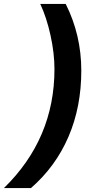

<svg xmlns="http://www.w3.org/2000/svg" viewBox="-108 -745 461 973"><path d="M-88 208Q168 -42 168 -395Q168 -475 148 -566Q128 -657 96 -725H225Q304 -568 304 -387Q304 -203 239 -52Q174 99 49 208Z"/></svg>

Font: Libra Sans Modern
Style: Bold Italic
Weight: 700
Italic angle: -12°
Foundry: Stefan Peev, Context Ltd
Version: Version 1.000